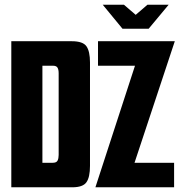

<svg xmlns="http://www.w3.org/2000/svg" viewBox="-20 -795 765 815"><path d="M416 -775H506L556 -732L606 -775H696L611 -673H500ZM28 -620H285Q332 -620 347 -598.5Q362 -577 362 -530V-91Q362 -43 347 -21.5Q332 0 287 0H28ZM203 -104Q220 -104 224.5 -113.5Q229 -123 229 -137V-484Q229 -500 224 -508Q219 -516 205 -516H160V-104ZM385 0 553 -516H396V-620H722L551 -104H719V0Z"/></svg>

Font: Smooch Sans ExtraBold
Style: Regular
Weight: 800
Designer: Robert E. Leuschke
Foundry: Robert E. Leuschke
Version: Version 1.010